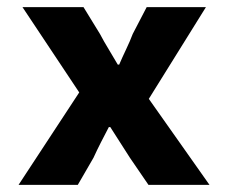

<svg xmlns="http://www.w3.org/2000/svg" viewBox="-20 -518 640 538"><path d="M32 0 202 -259 43 -498H214L260 -423Q271 -402 284.5 -380Q298 -358 310 -337H314Q323 -358 333.5 -380Q344 -402 352 -423L391 -498H557L397 -241L567 0H396L344 -76Q331 -97 316.5 -119Q302 -141 289 -162H285Q274 -141 263 -119.5Q252 -98 242 -76L198 0Z"/></svg>

Font: Source Code Pro ExtraBold
Style: Regular
Weight: 800
Monospace: yes
Designer: Paul D. Hunt, Teo Tuominen
Foundry: Adobe Systems Incorporated
Version: Version 1.018;hotconv 1.0.116;makeotfexe 2.5.65601